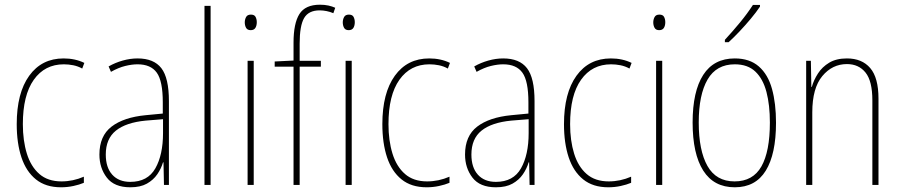

<svg xmlns="http://www.w3.org/2000/svg" viewBox="-20 -785 3823 815"><path d="M239 10Q174 10 132.5 -23.5Q91 -57 71 -117Q51 -177 51 -258Q51 -390 104 -463.5Q157 -537 250 -537Q299 -537 338 -518L329 -494Q311 -504 291 -508Q271 -512 251 -512Q170 -512 123.5 -446.5Q77 -381 77 -258Q77 -188 94 -133Q111 -78 147 -46.5Q183 -15 241 -15Q290 -15 336 -35V-9Q317 -1 291.5 4.5Q266 10 239 10Z M564 -537Q633 -537 665 -495.5Q697 -454 697 -356V0H676L674 -96H672Q664 -69 647.5 -45Q631 -21 603.5 -5.5Q576 10 533 10Q465 10 433.5 -31Q402 -72 402 -129Q402 -208 453.5 -247.5Q505 -287 598 -296L671 -303V-351Q671 -441 645.5 -476.5Q620 -512 564 -512Q540 -512 511.5 -505Q483 -498 451 -480L441 -503Q469 -519 501 -528Q533 -537 564 -537ZM598 -273Q515 -265 472 -230.5Q429 -196 429 -129Q429 -74 456.5 -43.5Q484 -13 533 -13Q607 -13 639.5 -70.5Q672 -128 672 -220V-279Z M874 0H848V-760H874Z M1045 -723Q1060 -723 1065 -713Q1070 -703 1070 -691Q1070 -676 1064 -666.5Q1058 -657 1044 -657Q1030 -657 1024.5 -667Q1019 -677 1019 -690Q1019 -702 1024.5 -712.5Q1030 -723 1045 -723ZM1057 -527V0H1031V-527Z M1342 -502H1252V0H1226V-502H1146V-524L1226 -528V-604Q1226 -686 1251 -725.5Q1276 -765 1338 -765Q1358 -765 1374 -761.5Q1390 -758 1403 -752L1395 -729Q1381 -735 1366 -738Q1351 -741 1337 -741Q1290 -741 1271 -708.5Q1252 -676 1252 -600V-527H1342Z M1461 -723Q1476 -723 1481 -713Q1486 -703 1486 -691Q1486 -676 1480 -666.5Q1474 -657 1460 -657Q1446 -657 1440.5 -667Q1435 -677 1435 -690Q1435 -702 1440.5 -712.5Q1446 -723 1461 -723ZM1473 -527V0H1447V-527Z M1791 10Q1726 10 1684.5 -23.5Q1643 -57 1623 -117Q1603 -177 1603 -258Q1603 -390 1656 -463.5Q1709 -537 1802 -537Q1851 -537 1890 -518L1881 -494Q1863 -504 1843 -508Q1823 -512 1803 -512Q1722 -512 1675.5 -446.5Q1629 -381 1629 -258Q1629 -188 1646 -133Q1663 -78 1699 -46.5Q1735 -15 1793 -15Q1842 -15 1888 -35V-9Q1869 -1 1843.5 4.5Q1818 10 1791 10Z M2116 -537Q2185 -537 2217 -495.5Q2249 -454 2249 -356V0H2228L2226 -96H2224Q2216 -69 2199.5 -45Q2183 -21 2155.5 -5.5Q2128 10 2085 10Q2017 10 1985.5 -31Q1954 -72 1954 -129Q1954 -208 2005.5 -247.5Q2057 -287 2150 -296L2223 -303V-351Q2223 -441 2197.5 -476.5Q2172 -512 2116 -512Q2092 -512 2063.5 -505Q2035 -498 2003 -480L1993 -503Q2021 -519 2053 -528Q2085 -537 2116 -537ZM2150 -273Q2067 -265 2024 -230.5Q1981 -196 1981 -129Q1981 -74 2008.5 -43.5Q2036 -13 2085 -13Q2159 -13 2191.5 -70.5Q2224 -128 2224 -220V-279Z M2562 10Q2497 10 2455.5 -23.5Q2414 -57 2394 -117Q2374 -177 2374 -258Q2374 -390 2427 -463.5Q2480 -537 2573 -537Q2622 -537 2661 -518L2652 -494Q2634 -504 2614 -508Q2594 -512 2574 -512Q2493 -512 2446.5 -446.5Q2400 -381 2400 -258Q2400 -188 2417 -133Q2434 -78 2470 -46.5Q2506 -15 2564 -15Q2613 -15 2659 -35V-9Q2640 -1 2614.5 4.5Q2589 10 2562 10Z M2779 -723Q2794 -723 2799 -713Q2804 -703 2804 -691Q2804 -676 2798 -666.5Q2792 -657 2778 -657Q2764 -657 2758.5 -667Q2753 -677 2753 -690Q2753 -702 2758.5 -712.5Q2764 -723 2779 -723ZM2791 -527V0H2765V-527Z M3274 -264Q3274 -131 3230.5 -60.5Q3187 10 3099 10Q3010 10 2965 -61Q2920 -132 2920 -265Q2920 -397 2965 -467Q3010 -537 3099 -537Q3162 -537 3201 -503Q3240 -469 3257 -407.5Q3274 -346 3274 -264ZM2946 -265Q2946 -146 2983 -80.5Q3020 -15 3098 -15Q3176 -15 3212 -78.5Q3248 -142 3248 -265Q3248 -339 3233.5 -394.5Q3219 -450 3186.5 -481Q3154 -512 3099 -512Q3021 -512 2983.5 -447.5Q2946 -383 2946 -265ZM3206 -757Q3190 -733 3167 -705.5Q3144 -678 3119.5 -652Q3095 -626 3073 -606H3057V-616Q3091 -653 3121.5 -690Q3152 -727 3176 -764H3206Z M3575 -537Q3639 -537 3674 -496Q3709 -455 3709 -366V0H3683V-359Q3683 -441 3654 -477Q3625 -513 3575 -513Q3513 -513 3470.5 -462Q3428 -411 3428 -308V0H3402V-527H3422L3424 -416H3426Q3434 -445 3452 -473Q3470 -501 3500 -519Q3530 -537 3575 -537Z"/></svg>

Font: Noto Sans Georgian Condensed Thin
Style: Regular
Weight: 100
Width: 3
Designer: Monotype Design Team, Akaki Razmadze
Foundry: Google LLC
Version: Version 2.005; ttfautohint (v1.8.4.7-5d5b)